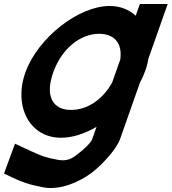

<svg xmlns="http://www.w3.org/2000/svg" viewBox="-35 -643 864 966"><path d="M94 -282C157.1 -453 358.7 -612 516.1 -613C569.5 -613 614.3 -594.7 647.8 -563.9L668.8 -623H808.8L784.3 -554L711.5 -347.4C708 -325.9 702.2 -304 694 -282C687.3 -263.7 679 -245.6 669.3 -227.7L569.3 56L569 57C547.2 116 466 198 419.8 231C374.6 264 274.7 318 179.7 299C107.9 285 75.3 273 22.5 248L-14.8 230L40.5 80L122.5 118C173 141 193.7 150 255.6 161C299.7 169 325.1 157 355 133L356.3 132C388.2 108 422.3 75 428.6 58L450.7 -4.8C391.3 29.7 328.8 50.4 271.6 50C112.6 50 30.9 -111 94 -282ZM234 -282C190.1 -163 227.8 -89 323.2 -90C403.4 -90 480.9 -141 529.1 -227.3L570.1 -343.5C581.4 -424.6 542.1 -472.2 464.4 -473C369.4 -473 277.5 -400 234 -282Z"/></svg>

Font: Nordica Plus
Style: NordicaClassicRgObl
Weight: 500
Version: Version 1.01